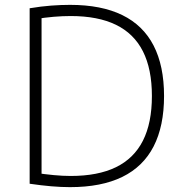

<svg xmlns="http://www.w3.org/2000/svg" viewBox="-20 -760 746 790"><path d="M268 10Q232 10 191 6.5Q150 3 102 -4V-726Q150 -734 191 -737Q232 -740 268 -740Q397 -740 483 -698Q569 -656 612 -572.5Q655 -489 655 -365Q655 -241 612 -157.5Q569 -74 483 -32Q397 10 268 10ZM271 -36Q383 -36 457 -72Q531 -108 568 -181Q605 -254 605 -365Q605 -476 568 -549Q531 -622 457 -658Q383 -694 271 -694Q238 -694 201.5 -691Q165 -688 123 -681L151 -707V-23L123 -49Q165 -43 201.5 -39.5Q238 -36 271 -36Z"/></svg>

Font: M PLUS 2 Light
Style: Regular
Weight: 300
Designer: Coji Morishita
Foundry: UNDERFOREST DESIGN
Version: Version 1.001